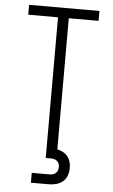

<svg xmlns="http://www.w3.org/2000/svg" viewBox="-64 -777 627 1066"><g transform="rotate(5 250.0 -243.5)"><path d="M220 0V-680H54V-735H446V-680H280V0ZM150 248V193H250Q259 193 268 190.5Q277 188 284 181.5Q291 175 294 166Q297 157 297 148Q297 139 294 130Q291 121 284 115Q277 109 268 106.5Q259 104 250 104H220V0H280V51Q297 54 312.5 62.5Q328 71 338.5 84.5Q349 98 353.5 114.5Q358 131 358 148Q358 169 351 189.5Q344 210 328 223.5Q312 237 291.5 242.5Q271 248 250 248Z"/></g></svg>

Font: Iosevka Term Light
Style: Regular
Weight: 300
Monospace: yes
Designer: Belleve Invis
Foundry: Belleve Invis
Version: Version 9.0.1; ttfautohint (v1.8.3)